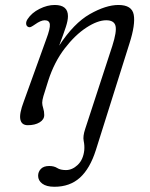

<svg xmlns="http://www.w3.org/2000/svg" viewBox="-20 -482 590 753"><path d="M356 106.5Q333 179 293.5 214.8Q254 250.5 193.5 250.5Q162 250.5 145.8 238.2Q129.5 226 129.5 207.5Q129.5 191.5 140.5 180.2Q151.5 169 173 169Q192 169 204.5 177Q217 185 238.5 185Q263.5 185 285 164.5Q306.5 144 310.5 107Q312 88.5 308.2 70.5Q304.5 52.5 314 24L420.5 -302Q438.5 -358.5 433 -380.5Q427.5 -402.5 396.5 -402.5Q363 -402.5 318.8 -373.8Q274.5 -345 233.8 -292Q193 -239 169.5 -166.5Q155 -121 150.2 -104.8Q145.5 -88.5 145.5 -79Q145.5 -70 149.5 -57.5Q153.5 -45 153.5 -31Q153.5 -13 135.2 -2Q117 9 89 9Q64.5 9 59.8 -13.5Q55 -36 73.5 -84.5L161.5 -328.5Q177.5 -371 175.5 -386.8Q173.5 -402.5 155.5 -402.5Q140 -402.5 117 -386Q108.5 -380 102 -376.8Q95.5 -373.5 89.5 -377Q83 -380.5 82.5 -389.2Q82 -398 88.5 -407.5Q104.5 -432 135 -447.2Q165.5 -462.5 194.5 -462.5Q246.5 -462.5 246.5 -418.5Q246.5 -401.5 238.2 -376.2Q230 -351 212 -303Q269.5 -391 332.5 -426.8Q395.5 -462.5 444.5 -462.5Q497.5 -462.5 504.5 -424.2Q511.5 -386 488 -312.5Z"/></svg>

Font: Fraunces 9pt SuperSoft Light
Style: Italic
Weight: 300
Italic angle: -16°
Version: Version 1.000;[b76b70a41]